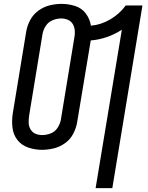

<svg xmlns="http://www.w3.org/2000/svg" viewBox="-20 -763 760 988"><path d="M472 205H558L713 -735H627Q595 -691 547 -663Q499 -635 448 -631Q442 -666 421.5 -693.5Q401 -721 367 -732Q333 -743 297 -743Q266 -743 235.5 -735.5Q205 -728 178 -708.5Q151 -689 135.5 -660Q120 -631 115 -601L46 -181Q40 -144 44 -107.5Q48 -71 69 -43.5Q90 -16 124.5 -4Q159 8 196 8Q226 8 257 0.5Q288 -7 315 -26.5Q342 -46 357 -75Q372 -104 377 -134L447 -555Q488 -558 529 -572Q570 -586 607 -610ZM197 -68Q178 -68 162 -75Q146 -82 137 -97.5Q128 -113 127.5 -131.5Q127 -150 130 -169L199 -589Q203 -611 216 -630.5Q229 -650 251 -659Q273 -668 295 -668Q314 -668 330.5 -660.5Q347 -653 355.5 -637.5Q364 -622 365 -603.5Q366 -585 362 -566L293 -146Q289 -125 276 -105Q263 -85 241 -76.5Q219 -68 197 -68Z"/></svg>

Font: Iosevka Sparkle
Style: Italic
Weight: 400
Italic angle: -9°
Designer: Belleve Invis
Foundry: Belleve Invis
Version: Version 4.5.0; ttfautohint (v1.8.3)